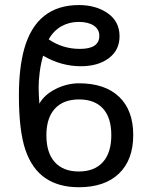

<svg xmlns="http://www.w3.org/2000/svg" viewBox="-20 -745 615 774"><path d="M517.1 -200.7Q517.1 -100.6 459.7 -45.4Q402.3 9.8 297.9 9.8Q216.8 9.8 163.1 -26.9Q108.9 -63.5 82.5 -140.6Q56.2 -217.8 56.2 -360.4Q56.2 -470.7 77.6 -547.9Q127.4 -724.6 298.3 -724.6Q367.2 -724.6 414.6 -691.4Q461.9 -658.2 461.9 -598.6Q461.9 -543 418.7 -510.5Q375.5 -478 305.7 -478Q226.6 -478 153.8 -520.5Q144.5 -488.8 140.1 -454.1Q135.7 -419.4 135.7 -393.6Q135.7 -376.5 136.7 -358.9Q137.7 -341.3 138.7 -327.1Q159.2 -363.8 204.8 -386.5Q250.5 -409.2 298.8 -409.2Q403.3 -409.2 460.2 -354.7Q517.1 -300.3 517.1 -200.7ZM380.4 -600.6Q380.4 -627 357.9 -641.8Q335.4 -656.7 297.4 -656.7Q259.3 -656.7 227.8 -639.2Q196.3 -621.6 176.3 -586.4Q232.4 -547.9 302.2 -547.9Q380.4 -547.9 380.4 -600.6ZM428.7 -199.7Q428.7 -271 395 -307.6Q361.3 -344.2 298.8 -344.2Q235.4 -344.2 201.2 -306.9Q167 -269.5 167 -199.7Q167 -128.9 200.9 -91.3Q234.9 -53.7 297.9 -53.7Q360.8 -53.7 394.8 -91.6Q428.7 -129.4 428.7 -199.7Z"/></svg>

Font: Arimo Nerd Font
Style: Regular
Weight: 400
Designer: Steve Matteson
Foundry: Monotype Imaging Inc.
Version: Version 1.33;Nerd Fonts 3.2.1